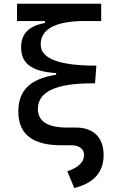

<svg xmlns="http://www.w3.org/2000/svg" viewBox="-20 -752 626 1007"><path d="M299.8 9.8H352.5C396 9.8 420.9 28.8 420.9 61.5C420.9 99.6 388.2 127.4 333 146.5L369.6 234.4C472.7 208 523.4 150.9 523.4 61.5C523.4 -30.3 470.7 -83 378.9 -83H332.5C230 -83 178.7 -115.2 178.7 -180.7C178.7 -270.5 272.9 -314.9 462.9 -314.9H478.5L485.4 -407.7C290 -407.7 193.4 -444.3 193.4 -518.6C193.4 -595.7 262.7 -636.7 402.3 -641.6H510.7V-732.4H69.3V-641.6H215.8V-631.3C132.3 -616.2 90.8 -576.7 90.8 -503.9C90.8 -422.4 140.1 -377.4 274.4 -368.7V-359.9C131.3 -337.4 76.2 -273.4 76.2 -166C76.2 -48.8 150.4 9.8 299.8 9.8Z"/></svg>

Font: CaskaydiaCove Nerd Font
Style: Regular
Weight: 400
Designer: Aaron Bell
Foundry: Saja Typeworks
Version: Version 2111.1;Nerd Fonts 2.3.3